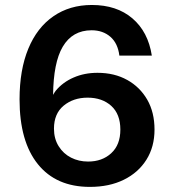

<svg xmlns="http://www.w3.org/2000/svg" viewBox="-20 -734 686 756"><path d="M481 -419.1C447.4 -437.9 408.4 -447.3 363.8 -447.3C329.6 -447.3 298.3 -441.2 270 -428.8C241.6 -416.6 218 -399.1 199.3 -376.6C195.2 -371.7 192.5 -365.8 189 -360.4C190 -444.8 202.4 -508.3 226.9 -549.8C252.4 -593.1 290.3 -614.8 340.6 -614.8C370.3 -614.8 395 -606.2 414.7 -589.1C434.3 -572 446.1 -547.2 450 -515.1H577.8C568.1 -577.6 542.6 -626.5 501.3 -661.7C460 -696.9 406.8 -714.4 341.6 -714.4C283.5 -714.4 233 -699.5 190.1 -669.8C147.2 -640.2 114.3 -597.6 91.4 -542.1C68.5 -486.6 57 -420.1 57 -342.7C57 -232.3 81 -147.2 129.1 -87.6C177.2 -27.9 245.4 1.9 333.8 1.9C384.8 1.9 429.3 -7.4 467.4 -26.2C505.5 -44.9 535.2 -71.2 556.5 -105.1C577.8 -139 588.4 -178.5 588.4 -223.7C588.4 -268.9 578.9 -308.1 559.9 -341.3C540.8 -374.5 514.5 -400.5 481 -419.2ZM418.1 -130.8C394.2 -108.8 363.8 -97.9 327.1 -97.9C302.5 -97.9 280.1 -102.9 259.8 -113.3C239.5 -123.6 223.2 -138.6 210.9 -158.4C198.6 -178 192.5 -201 192.5 -227.5C192.5 -266.9 205.3 -297 230.7 -318C256.2 -339 287.7 -349.5 325.1 -349.5C363.2 -349.5 394.2 -338.6 418.1 -317.1C441.9 -295.4 453.9 -264.4 453.9 -223.7C453.9 -183.7 441.9 -152.7 418.1 -130.9Z"/></svg>

Font: Diatome Semibold
Style: Regular
Weight: 600
Designer: 15.100.17
Foundry: 15.100.17
Version: Version 1.005;Fontself Maker 3.5.8